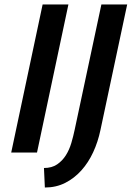

<svg xmlns="http://www.w3.org/2000/svg" viewBox="-20 -680 591 856"><path d="M145 0H30L170 -660H285ZM428 -101Q417 -48 395.5 -1.5Q374 45 342.5 80Q311 115 270.5 135.5Q230 156 180 156L176 69Q211 69 234.5 53Q258 37 273.5 12.5Q289 -12 298 -42.5Q307 -73 313 -102L432 -660H547Z"/></svg>

Font: Quattrocento Sans
Style: Bold Italic
Weight: 700
Designer: Pablo Impallari
Foundry: Pablo Impallari, Igino Marini, Brenda Gallo
Version: Version 2.000